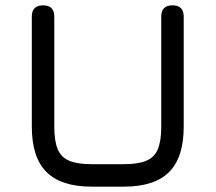

<svg xmlns="http://www.w3.org/2000/svg" viewBox="-20 -698 806 718"><path d="M323 0Q208.5 0 153.8 -54.8Q99 -109.5 99 -224V-636Q99 -657 109.5 -667.5Q120 -678 141 -678Q162 -678 172.5 -667.5Q183 -657 183 -636V-224Q183 -170.5 195.8 -140Q208.5 -109.5 239 -96.8Q269.5 -84 323 -84H443Q496.5 -84 527 -96.8Q557.5 -109.5 570.2 -140Q583 -170.5 583 -224V-636Q583 -657 593.5 -667.5Q604 -678 625 -678Q646 -678 656.5 -667.5Q667 -657 667 -636V-224Q667 -109.5 612.5 -54.8Q558 0 443 0Z"/></svg>

Font: Jura Light
Style: Bold
Weight: 700
Version: Version 5.104